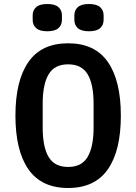

<svg xmlns="http://www.w3.org/2000/svg" viewBox="-20 -926 680 958"><path d="M57 -349Q57 -524 122 -617Q187 -710 320 -710Q453 -710 518 -617Q583 -524 583 -349Q583 -174 518 -81Q453 12 320 12Q187 12 122 -81Q57 -174 57 -349ZM320 -93Q388 -93 417.5 -143.5Q447 -194 447 -290V-409Q447 -505 417.5 -555Q388 -605 320 -605Q252 -605 222.5 -555Q193 -505 193 -409V-289Q193 -193 222.5 -143Q252 -93 320 -93ZM143 -827V-849Q143 -875 160.5 -890.5Q178 -906 216 -906Q254 -906 271.5 -890.5Q289 -875 289 -849V-827Q289 -801 271.5 -785.5Q254 -770 216 -770Q178 -770 160.5 -785.5Q143 -801 143 -827ZM351 -849Q351 -875 368.5 -890.5Q386 -906 424 -906Q462 -906 479.5 -890.5Q497 -875 497 -849V-827Q497 -801 479.5 -785.5Q462 -770 424 -770Q386 -770 368.5 -785.5Q351 -801 351 -827Z"/></svg>

Font: Writer SemiBold
Style: Regular
Weight: 600
Monospace: yes
Designer: Mike Abbink, Paul van der Laan, Pieter van Rosmalen
Foundry: Bold Monday
Version: Version 2.001 2020